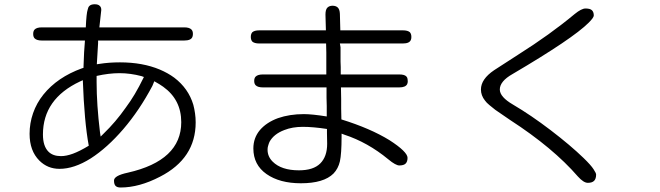

<svg xmlns="http://www.w3.org/2000/svg" viewBox="-20 -793 3040 884"><path d="M116.2 -176.8Q116.2 -98.6 161.1 -53.7Q199.2 -15.6 253.9 -15.6Q321.3 -15.6 397.5 -63.5Q473.6 -112.3 547.9 -198.7Q622.1 -285.2 681.6 -397.5L690.4 -418.9Q716.8 -404.3 731.4 -393.6Q814.5 -334 814.5 -230.5Q814.5 -53.7 568.4 2Q504.9 15.6 504.9 38.1Q504.9 55.7 512.2 63Q519.5 70.3 535.2 70.3Q621.1 70.3 716.8 20.5Q880.9 -63.5 880.9 -229.5Q880.9 -251 877.9 -271.5Q875 -292 870.1 -310.5Q847.7 -385.7 782.2 -435.5Q752.9 -457 715.8 -472.7Q636.7 -505.9 532.2 -505.9Q481.4 -505.9 438.5 -499L425.8 -497.1L431.6 -593.8V-606.4H828.1Q860.4 -606.4 866.2 -624Q868.2 -629.9 868.2 -636.7Q868.2 -650.4 861.3 -657.2Q851.6 -667 828.1 -667H437.5L446.3 -747.1Q446.3 -759.8 439.5 -765.6Q432.6 -773.4 416 -773.4Q399.4 -773.4 391.6 -765.6Q385.7 -759.8 383.8 -749Q377.9 -732.4 375 -667H172.9Q149.4 -667 139.6 -657.2Q132.8 -650.4 132.8 -636.7Q132.8 -623 139.6 -616.2Q149.4 -606.4 172.9 -606.4H371.1L367.2 -551.8L364.3 -480.5L357.4 -478.5Q244.1 -437.5 179.7 -357.4Q148.4 -318.4 132.3 -272Q116.2 -225.6 116.2 -176.8ZM424.8 -414.1V-443.4Q481.4 -456.1 530.3 -456.1Q580.1 -456.1 631.8 -442.4L642.6 -438.5Q620.1 -392.6 600.6 -359.9Q581.1 -327.1 558.6 -296.9Q512.7 -231.4 457 -177.7L443.4 -164.1L440.4 -183.6Q424.8 -312.5 424.8 -414.1ZM177.7 -173.8Q177.7 -337.9 348.6 -418L361.3 -423.8Q368.2 -232.4 388.7 -122.1Q346.7 -96.7 315.9 -85.4Q285.2 -74.2 260.7 -74.2Q223.6 -74.2 203.1 -94.7Q177.7 -120.1 177.7 -173.8Z M1157.2 -400.4Q1167 -390.6 1190.4 -390.6H1483.4V-342.8L1484.4 -304.7V-256.8Q1417 -267.6 1378.9 -267.6Q1313.5 -267.6 1259.8 -249Q1207 -229.5 1176.8 -194.3Q1146.5 -158.2 1146.5 -109.4Q1146.5 -34.2 1207 8.3Q1267.6 50.8 1365.2 50.8Q1470.7 50.8 1515.6 5.9Q1537.1 -16.6 1544.9 -49.8Q1552.7 -85 1552.7 -164.1V-177.7L1565.4 -172.9Q1672.9 -137.7 1767.6 -59.6Q1785.2 -44.9 1797.9 -38.1Q1810.5 -31.2 1818.4 -31.2Q1838.9 -31.2 1847.7 -40Q1856.4 -48.8 1856.4 -66.4Q1856.4 -80.1 1835.4 -100.6Q1814.5 -121.1 1773.4 -147.5Q1684.6 -202.1 1551.8 -243.2L1550.8 -293V-336.9L1549.8 -390.6H1818.4Q1846.7 -390.6 1854.5 -405.3Q1857.4 -411.1 1857.4 -418.5Q1857.4 -425.8 1856.4 -429.7Q1855.5 -436.5 1850.6 -441.4Q1841.8 -450.2 1818.4 -450.2H1548.8V-484.4L1547.9 -508.8V-575.2L1544.9 -592.8H1835Q1866.2 -592.8 1872.1 -610.4Q1874 -615.2 1874 -623Q1874 -636.7 1867.2 -644.5Q1857.4 -653.3 1835 -653.3H1546.9L1544.9 -729.5Q1543.9 -750 1535.2 -758.3Q1526.4 -766.6 1511.2 -766.6Q1496.1 -766.6 1487.3 -757.8Q1478.5 -749 1478.5 -725.6L1480.5 -653.3H1173.8Q1151.4 -653.3 1141.6 -644.5Q1134.8 -636.7 1134.8 -623Q1134.8 -609.4 1141.6 -601.6Q1151.4 -592.8 1173.8 -592.8H1481.4L1482.4 -550.8V-450.2H1190.4Q1167 -450.2 1157.2 -440.4Q1150.4 -433.6 1150.4 -420.4Q1150.4 -407.2 1157.2 -400.4ZM1485.4 -199.2V-180.7L1486.3 -130.9Q1486.3 -72.3 1454.6 -40.5Q1422.9 -8.8 1356.4 -8.8Q1275.4 -8.8 1235.4 -48.8Q1211.9 -72.3 1211.9 -103.5Q1211.9 -113.3 1213.9 -119.6Q1215.8 -126 1217.3 -130.9Q1218.8 -135.7 1220.7 -139.6Q1240.2 -175.8 1289.1 -194.3Q1326.2 -209 1374 -209Q1421.9 -209 1485.4 -199.2Z M2713.9 -721.7Q2713.9 -737.3 2705.6 -745.6Q2697.3 -753.9 2675.8 -753.9Q2657.2 -753.9 2626 -728.5Q2513.7 -634.8 2365.2 -541L2254.9 -469.7Q2194.3 -428.7 2194.3 -380.9Q2194.3 -353.5 2212.9 -330.1Q2219.7 -320.3 2233.4 -309.1Q2247.1 -297.9 2260.7 -287.1Q2288.1 -267.6 2329.1 -240.2Q2526.4 -112.3 2640.6 19.5Q2667 48.8 2686.5 48.8Q2706.1 48.8 2715.3 39.6Q2724.6 30.3 2724.6 10.7Q2724.6 3.9 2712.9 -13.7Q2701.2 -32.2 2667 -65.4Q2606.4 -124 2515.6 -193.4Q2424.8 -262.7 2341.8 -311.5Q2281.2 -346.7 2281.2 -380.9Q2281.2 -418.9 2339.8 -452.1Q2617.2 -615.2 2690.4 -688.5Q2713.9 -711.9 2713.9 -721.7Z"/></svg>

Font: FakePearl
Style: ExtraLight
Weight: 300
Version: Version 1.2